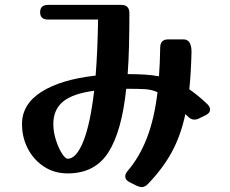

<svg xmlns="http://www.w3.org/2000/svg" viewBox="-20 -716 940 785"><path d="M585 36Q573 49 559 49Q552 49 540 44L510 29Q492 20 492 5Q492 -5 501 -16Q550 -73 580.5 -151.5Q611 -230 624 -339Q600 -350 572 -351.5Q544 -353 499 -353H496Q478 -179 423 -93Q368 -7 257 -7Q203 -7 161 -34Q119 -61 94.5 -107Q70 -153 70 -209Q70 -290 149.5 -340.5Q229 -391 371 -407Q375 -457 377.5 -514.5Q380 -572 381 -636H177Q144 -636 144 -666Q144 -696 177 -696H476Q509 -696 509 -662Q509 -592 507.5 -530Q506 -468 502 -413Q541 -413 572.5 -411Q604 -409 630 -404Q634 -458 635 -521Q635 -555 668 -555H730Q763 -555 763 -504Q761 -418 754 -351Q771 -339 789 -324.5Q807 -310 827 -291Q839 -279 839 -268Q839 -254 821 -245L794 -232Q785 -227 775 -227Q760 -227 748 -240Q742 -245 738 -250Q719 -161 682 -93.5Q645 -26 585 36ZM198 -209Q198 -177 208.5 -144Q219 -111 233 -89Q247 -67 257 -67Q292 -67 320.5 -137.5Q349 -208 365 -345Q276 -333 237 -300Q198 -267 198 -209Z"/></svg>

Font: Yusei Magic
Style: Regular
Weight: 400
Designer: Tanukizamurai
Foundry: Yusei Magic Project
Version: Version 1.200